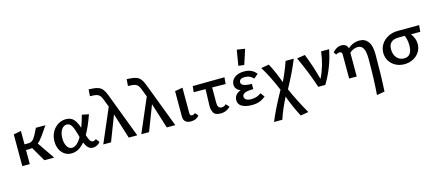

<svg xmlns="http://www.w3.org/2000/svg" viewBox="-63 -1408 5458 2395"><g transform="rotate(-15 2666.0 -211.0)"><path d="M357 0 249 -186Q228 -182 195 -182H169V0H72V-410L169 -428V-255H213Q249 -255 271.5 -272.5Q294 -290 318 -335L360 -418H483L398 -296Q362 -246 331 -223L484 0Z M1080 -42Q1067 -23 1041 -8.5Q1015 6 986 6Q948 6 923.5 -19Q899 -44 881 -88Q802 6 708 6Q658 6 619.5 -20Q581 -46 560 -91Q539 -136 539 -193Q539 -259 567.5 -312Q596 -365 643.5 -395Q691 -425 747 -425Q812 -425 847 -385.5Q882 -346 906 -272Q933 -341 955 -427L1043 -410Q991 -262 937 -169Q952 -119 967 -95Q982 -71 1005 -71Q1026 -71 1045 -88ZM856 -165 845 -206Q825 -281 802 -319.5Q779 -358 740 -358Q699 -358 671.5 -315.5Q644 -273 644 -205Q644 -143 667.5 -101.5Q691 -60 732 -60Q795 -60 856 -165Z M1447 0 1344 -327 1218 0H1118L1306 -438L1266 -542Q1249 -587 1225 -603.5Q1201 -620 1157 -622L1113 -624L1119 -711L1166 -708Q1215 -705 1245.5 -693Q1276 -681 1297 -655Q1318 -629 1336 -582L1557 0Z M1938 0 1835 -327 1709 0H1609L1797 -438L1757 -542Q1740 -587 1716 -603.5Q1692 -620 1648 -622L1604 -624L1610 -711L1657 -708Q1706 -705 1736.5 -693Q1767 -681 1788 -655Q1809 -629 1827 -582L2048 0Z M2155 -84V-410L2255 -428V-100Q2254 -64 2284 -64Q2294 -64 2304.5 -69Q2315 -74 2323 -82L2357 -42Q2342 -20 2314 -7Q2286 6 2250 6Q2203 6 2178.5 -17Q2154 -40 2155 -84Z M2614 -335 2613 -137Q2613 -64 2665 -64Q2681 -64 2696.5 -70.5Q2712 -77 2723 -89L2760 -48Q2740 -24 2707 -9Q2674 6 2633 6Q2563 6 2542 -33.5Q2521 -73 2522 -121L2529 -336L2376 -337L2384 -414L2795 -418L2787 -333Z M3073 -502 2999 -511 3032 -711 3136 -695ZM3216 -56Q3178 -25 3137 -9.5Q3096 6 3038 6Q2961 6 2912 -20.5Q2863 -47 2863 -103Q2863 -141 2885 -168Q2907 -195 2948 -210Q2879 -237 2879 -300Q2879 -354 2925.5 -389.5Q2972 -425 3049 -425Q3099 -425 3137 -408.5Q3175 -392 3206 -353L3150 -305Q3109 -355 3038 -355Q3004 -355 2985.5 -342Q2967 -329 2967 -306Q2967 -250 3104 -250V-182Q3026 -182 2993.5 -166.5Q2961 -151 2961 -122Q2961 -97 2984 -82Q3007 -67 3051 -67Q3122 -67 3177 -109Z M3591 289Q3519 153 3469 13Q3393 162 3355 281H3248Q3308 132 3430 -87Q3347 -284 3268 -410L3370 -427Q3427 -323 3482 -171Q3542 -293 3584 -418H3690Q3622 -251 3521 -68Q3587 86 3693 272Z M4146 -418Q4105 -198 3985 0H3894Q3831 -195 3731 -410L3835 -427Q3901 -261 3947 -88Q4022 -240 4043 -418Z M4689 -207Q4689 75 4677 271L4575 289Q4591 102 4591 -172Q4591 -268 4568 -310Q4545 -352 4498 -352Q4470 -352 4441.5 -340Q4413 -328 4391 -307V0H4293V-310Q4293 -346 4262 -346Q4237 -346 4215 -331L4191 -364Q4213 -392 4243 -408.5Q4273 -425 4304 -425Q4373 -425 4388 -365Q4454 -425 4539 -425Q4609 -425 4649 -372Q4689 -319 4689 -207Z M5301 -333 5181 -334Q5231 -268 5231 -195Q5231 -139 5201.5 -93Q5172 -47 5121 -20.5Q5070 6 5007 6Q4944 6 4894 -21Q4844 -48 4815.5 -94.5Q4787 -141 4787 -198Q4787 -259 4819 -309Q4851 -359 4907 -388Q4963 -417 5034 -417L5309 -418ZM5100 -335H5027Q4958 -335 4925 -305.5Q4892 -276 4892 -216Q4892 -147 4928.5 -106Q4965 -65 5022 -65Q5126 -65 5126 -206Q5126 -244 5119 -277.5Q5112 -311 5100 -335Z"/></g></svg>

Font: Ysabeau Infant Semibold
Style: Regular
Weight: 600
Designer: Christian Thalmann (Catharsis Fonts)
Version: Version 0.003